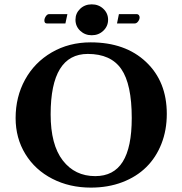

<svg xmlns="http://www.w3.org/2000/svg" viewBox="-20 -853 839 883"><path d="M526.9 -788.1 518.1 -745.1H599.1C605.3 -745.1 610.7 -748.2 615.2 -754.4C619.8 -760.6 622.1 -766.8 622.1 -772.9C622.1 -776.9 620.9 -780.4 618.7 -783.4C616.4 -786.5 613.1 -788.1 608.9 -788.1ZM280.8 -745.1 290 -788.1H206.1C200.2 -788.1 195.1 -784.7 190.7 -778.1C186.3 -771.4 184.1 -765 184.1 -758.8C184.1 -749.7 188 -745.1 195.8 -745.1ZM383.8 -605C454.4 -605 505.8 -581.8 537.8 -535.4C569.9 -489 585.9 -413.9 585.9 -310.1C585.9 -220.2 572.1 -153.2 544.4 -109.1C516.8 -65 474.6 -43 418 -43C355.5 -43 305.7 -67.1 268.6 -115.2C231.4 -163.4 212.9 -234 212.9 -327.1C212.9 -512.4 269.9 -605 383.8 -605ZM747.1 -329.1C747.1 -428.4 715.3 -508.1 651.6 -568.1C588 -628.2 503.1 -658.2 397 -658.2C330.6 -658.2 270.9 -642.8 218 -612.1C165.1 -581.3 124.2 -539.5 95.2 -486.6C66.2 -433.7 51.8 -374.8 51.8 -310.1C51.8 -248.5 66.7 -193.4 96.7 -144.5C126.6 -95.7 168 -57.8 220.7 -30.8C273.4 -3.7 332.5 9.8 397.9 9.8C450.7 9.8 498.9 1.5 542.5 -15.1C586.1 -31.7 622.9 -54.9 652.8 -84.5C682.8 -114.1 706 -149.8 722.4 -191.7C738.9 -233.5 747.1 -279.3 747.1 -329.1ZM327.1 -762.2C327.1 -742 334.4 -725.1 348.9 -711.4C363.4 -697.8 381 -690.9 401.9 -690.9C423 -690.9 440.8 -697.8 455.3 -711.7C469.8 -725.5 477.1 -742.4 477.1 -762.2C477.1 -782.1 469.8 -798.8 455.3 -812.5C440.8 -826.2 423 -833 401.9 -833C380.7 -833 363 -826.2 348.6 -812.5C334.3 -798.8 327.1 -782.1 327.1 -762.2Z"/></svg>

Font: Linux Biolinum G
Style: Bold
Weight: 700
Designer: Philipp H. Poll
Foundry: Philipp H. Poll
Version: Version 1.1.0